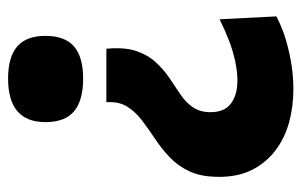

<svg xmlns="http://www.w3.org/2000/svg" viewBox="-152 -562 728 463"><g transform="rotate(90 211.5 -331.0)"><path d="M98 -224Q94 -268 103.5 -296Q113 -324 130.5 -343Q148 -362 168.5 -376Q189 -390 208 -402.5Q227 -415 239 -432.5Q251 -450 251 -475Q251 -509 230 -524.5Q209 -540 175 -540Q153 -540 127.5 -534.5Q102 -529 76.5 -519Q51 -509 27 -497L20 -634Q49 -649 78.5 -657.5Q108 -666 137.5 -670.5Q167 -675 195 -675Q238 -675 276 -664.5Q314 -654 343.5 -631.5Q373 -609 390 -575.5Q407 -542 407 -496Q407 -453 394 -425Q381 -397 360 -377Q339 -357 315.5 -341.5Q292 -326 271 -310Q250 -294 237.5 -274Q225 -254 227 -224ZM170 13Q118 13 92.5 -9Q67 -31 67 -77Q67 -124 92.5 -146Q118 -168 170 -168Q223 -168 249 -146Q275 -124 275 -77Q275 13 170 13Z"/></g></svg>

Font: Bricolage Grotesque 48pt Condensed ExtraBold ExtraBold
Style: Regular
Weight: 800
Version: Version 1.000;gftools[0.9.30]